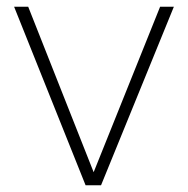

<svg xmlns="http://www.w3.org/2000/svg" viewBox="-20 -552 561 572"><path d="M22 -532H64L259 -39L457 -532H498L281 0H235Z"/></svg>

Font: Exo ExtraLight
Style: Regular
Weight: 275
Designer: Natanael Gama
Foundry: Natanael Gama
Version: Version 1.500; ttfautohint (v1.6)